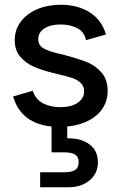

<svg xmlns="http://www.w3.org/2000/svg" viewBox="-20 -527 509 808"><path d="M35 -121 118 -145Q130 -108 161.5 -92Q193 -76 233 -76Q280 -76 307 -94.5Q334 -113 334 -143Q334 -165 318.5 -179Q303 -193 280.5 -200Q258 -207 219 -216Q210 -219 200 -221Q155 -232 122 -246.5Q89 -261 65.5 -288Q42 -315 42 -358Q42 -402 67.5 -436Q93 -470 137 -488.5Q181 -507 236 -507Q307 -507 357.5 -475Q408 -443 426 -382L342 -358Q335 -393 305 -408.5Q275 -424 235 -424Q193 -424 167 -407.5Q141 -391 141 -362Q141 -337 161.5 -324.5Q182 -312 224 -302L253 -295Q310 -280 346 -265.5Q382 -251 407.5 -221.5Q433 -192 433 -144Q433 -100 408.5 -66Q384 -32 337.5 -12.5Q291 7 229 7Q154 7 104.5 -24Q55 -55 35 -121ZM149 198H249Q281 198 296 188.5Q311 179 311 156Q311 133 296 123.5Q281 114 249 114H197V-27H263V55Q321 54 356.5 80.5Q392 107 392 156Q392 203 357 232Q322 261 268 261H149Z"/></svg>

Font: AF Albert Sans Medium
Style: Regular
Weight: 500
Designer: Andreas Rasmussen
Foundry: a.Foundry
Version: Version 1.300;Glyphs 3.2 (3231)